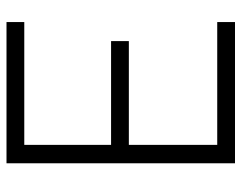

<svg xmlns="http://www.w3.org/2000/svg" viewBox="-98 -662 760 605"><g transform="rotate(-90 282.5 -360.0)"><path d="M515 0V-56H128V-334.5H455V-390.5H128V-664H515V-720H70V0Z"/></g></svg>

Font: Vela Sans Light
Style: Regular
Weight: 300
Designer: Principal design: Mikhail Sharanda - project Manrope.
Design modification: Ravid Balaliev
Foundry: Mikhail Sharanda
Version: Version 1.001